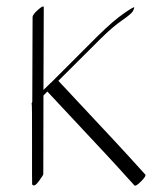

<svg xmlns="http://www.w3.org/2000/svg" viewBox="-20 -553 478 604"><path d="M116.2 -5.4Q116.2 -2 101.8 17.6Q87.4 37.1 81.1 26.9Q80.6 26.4 80.8 -99.1Q81.1 -224.6 79.8 -225.8Q78.6 -227.1 81.5 -232.4Q82 -365.7 82.5 -499Q82.5 -507.3 100.1 -522.7Q117.7 -538.1 117.7 -529.8Q117.2 -399.9 116.7 -270L137.7 -290.5Q139.6 -292.5 142.1 -294.4L289.1 -441.4Q336.9 -488.3 369.9 -511Q402.8 -533.7 402.3 -529.5Q401.9 -525.4 397.9 -517.6Q394 -509.8 364 -489Q334 -468.3 297.4 -432.1L163.6 -298.8L344.7 -105Q378.4 -68.8 437 -3.9Q440.9 0.5 423.8 17.6Q406.7 34.7 402.8 30.3Q344.7 -34.2 310.5 -70.8L128.9 -265.1L116.7 -252.4Q116.7 -128.9 116.2 -5.4Z"/></svg>

Font: ML-NILA03_NewLipi
Style: Regular
Weight: 400
Designer: CLT@C-DIT
Version: Version ML-NILA03_NewLipi 2.